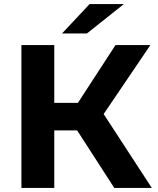

<svg xmlns="http://www.w3.org/2000/svg" viewBox="-20 -921 775 941"><path d="M358 -282H246V0H85V-700H246V-417H362L546 -700H717L488 -362L724 0H540ZM419 -901H587L406 -757H284Z"/></svg>

Font: Montserrat Alternates
Style: Bold
Weight: 700
Designer: Julieta Ulanovsky
Foundry: Julieta Ulanovsky
Version: Version 7.200